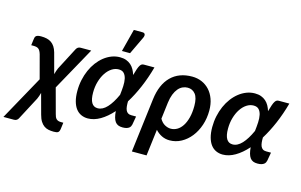

<svg xmlns="http://www.w3.org/2000/svg" viewBox="-159 -1042 2361 1504"><g transform="rotate(15 1022.0 -290.0)"><path d="M340 39.5Q343 52 347.2 61.5Q351.5 71 358 77.2Q364.5 83.5 373.8 86.5Q383 89.5 396.5 89.5H414.5L408.5 136.5Q407 149 404 157Q401 165 395.5 169.5Q390 174 381 175.5Q372 177 359 177Q336.5 177 316.8 173Q297 169 280.8 157.5Q264.5 146 251.8 126Q239 106 230.5 73.5L186 -91Q182 -77 177.8 -64Q173.5 -51 168.5 -40.5L71 144.5Q67 153.5 58.2 160.2Q49.5 167 35 167H-50.5L147.5 -191L97 -380.5Q92.5 -395.5 87.2 -405.2Q82 -415 74.8 -421Q67.5 -427 57.2 -429.5Q47 -432 32 -432H14.5L20 -475Q21.5 -484 22.8 -492Q24 -500 28.5 -506Q33 -512 43 -515.5Q53 -519 71.5 -519Q97.5 -519 118.2 -514.2Q139 -509.5 155.2 -498.2Q171.5 -487 183.2 -469Q195 -451 202.5 -425L247 -259.5Q251 -274 255.2 -287.2Q259.5 -300.5 264.5 -311L358 -490.5Q362.5 -499.5 371 -506.2Q379.5 -513 394 -513H479.5L285.5 -162.5Z M644.5 -89.5Q684 -89.5 720 -128.2Q756 -167 787.5 -237Q792 -274 793.8 -308.2Q795.5 -342.5 789.8 -368.8Q784 -395 769.2 -410.8Q754.5 -426.5 726.5 -426.5Q697 -426.5 670 -408.8Q643 -391 622.8 -360.2Q602.5 -329.5 590.5 -288.2Q578.5 -247 578.5 -199.5Q578.5 -89.5 644.5 -89.5ZM992 -513.5Q967 -423 933.5 -345Q900 -267 860.5 -203.5Q860 -182 861.8 -164Q863.5 -146 869.2 -132.8Q875 -119.5 885.8 -112.2Q896.5 -105 914 -105H952.5L940.5 -36.5Q939 -29.5 935.2 -22Q931.5 -14.5 923.8 -8.5Q916 -2.5 903.5 1.2Q891 5 871.5 5Q850.5 5 835.8 -1.2Q821 -7.5 811.2 -21Q801.5 -34.5 795.8 -55.2Q790 -76 788 -105Q740 -51 689.8 -21.8Q639.5 7.5 590 7.5Q560.5 7.5 535.8 -3.8Q511 -15 493.2 -38.2Q475.5 -61.5 465.8 -96.8Q456 -132 456 -180Q456 -226 465.2 -269.2Q474.5 -312.5 491.2 -350.5Q508 -388.5 531.5 -419.8Q555 -451 583.5 -473.5Q612 -496 644.5 -508.5Q677 -521 712 -521Q740.5 -521 762.2 -513Q784 -505 800.5 -490.5Q817 -476 828 -456.2Q839 -436.5 846 -413Q855 -445.5 862 -465.2Q869 -485 876 -495.8Q883 -506.5 890.2 -510Q897.5 -513.5 907 -513.5ZM712.5 -572 760 -755.5H830Q846 -755.5 850.5 -744.8Q855 -734 847 -716L778.5 -572Z M1148.5 -140Q1165.5 -110 1190 -96.5Q1214.5 -83 1238.5 -83Q1265.5 -83 1289.8 -97Q1314 -111 1332.2 -138.8Q1350.5 -166.5 1361.2 -207.8Q1372 -249 1372 -303Q1372 -368.5 1348.2 -398.2Q1324.5 -428 1285.5 -428Q1264.5 -428 1244.8 -419Q1225 -410 1209 -391Q1193 -372 1181.5 -343Q1170 -314 1165 -274.5ZM1045.5 -270Q1060.5 -392 1125.2 -456.5Q1190 -521 1297 -521Q1339.5 -521 1375.5 -505.5Q1411.5 -490 1438 -461.2Q1464.5 -432.5 1479.5 -391.2Q1494.5 -350 1494.5 -298.5Q1494.5 -235 1475.8 -179.2Q1457 -123.5 1424.2 -82Q1391.5 -40.5 1347.5 -16.5Q1303.5 7.5 1253 7.5Q1218.5 7.5 1189 -7Q1159.5 -21.5 1137 -46.5L1110.5 168H991.5Z M1738.5 -89.5Q1778 -89.5 1814 -128.2Q1850 -167 1881.5 -237Q1886 -274 1887.8 -308.2Q1889.5 -342.5 1883.8 -368.8Q1878 -395 1863.2 -410.8Q1848.5 -426.5 1820.5 -426.5Q1791 -426.5 1764 -408.8Q1737 -391 1716.8 -360.2Q1696.5 -329.5 1684.5 -288.2Q1672.5 -247 1672.5 -199.5Q1672.5 -89.5 1738.5 -89.5ZM2086 -513.5Q2061 -423 2027.5 -345Q1994 -267 1954.5 -203.5Q1954 -182 1955.8 -164Q1957.5 -146 1963.2 -132.8Q1969 -119.5 1979.8 -112.2Q1990.5 -105 2008 -105H2046.5L2034.5 -36.5Q2033 -29.5 2029.2 -22Q2025.5 -14.5 2017.8 -8.5Q2010 -2.5 1997.5 1.2Q1985 5 1965.5 5Q1944.5 5 1929.8 -1.2Q1915 -7.5 1905.2 -21Q1895.5 -34.5 1889.8 -55.2Q1884 -76 1882 -105Q1834 -51 1783.8 -21.8Q1733.5 7.5 1684 7.5Q1654.5 7.5 1629.8 -3.8Q1605 -15 1587.2 -38.2Q1569.5 -61.5 1559.8 -96.8Q1550 -132 1550 -180Q1550 -226 1559.2 -269.2Q1568.5 -312.5 1585.2 -350.5Q1602 -388.5 1625.5 -419.8Q1649 -451 1677.5 -473.5Q1706 -496 1738.5 -508.5Q1771 -521 1806 -521Q1834.5 -521 1856.2 -513Q1878 -505 1894.5 -490.5Q1911 -476 1922 -456.2Q1933 -436.5 1940 -413Q1949 -445.5 1956 -465.2Q1963 -485 1970 -495.8Q1977 -506.5 1984.2 -510Q1991.5 -513.5 2001 -513.5Z"/></g></svg>

Font: Lato 2
Style: Bold Italic
Weight: 700
Italic angle: -7°
Designer: Lukasz Dziedzic with Adam Twardoch and Botio Nikoltchev
Foundry: tyPoland Lukasz Dziedzic
Version: Version 2.015; 2015-08-06; http://www.latofonts.com/